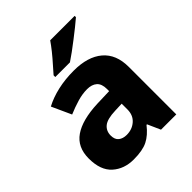

<svg xmlns="http://www.w3.org/2000/svg" viewBox="-213 -897 1039 1039"><g transform="rotate(-45 306.5 -378.0)"><path d="M318 -560Q425 -560 484 -510Q543 -460 543 -364V0H426L393 -74H389Q354 -29 315 -9.5Q276 10 208 10Q135 10 87 -33Q39 -76 39 -166Q39 -253 100.5 -295.5Q162 -338 281 -343L375 -346V-362Q375 -402 354.5 -420Q334 -438 298 -438Q262 -438 223 -426.5Q184 -415 144 -398L93 -510Q138 -534 195 -547Q252 -560 318 -560ZM324 -248Q261 -246 236 -225.5Q211 -205 211 -170Q211 -139 229 -125Q247 -111 275 -111Q317 -111 346 -136.5Q375 -162 375 -206V-250ZM531 -756Q515 -742 490 -722Q465 -702 436.5 -680Q408 -658 381.5 -638.5Q355 -619 335 -606H223V-619Q239 -638 262 -663.5Q285 -689 307 -716.5Q329 -744 344 -766H531Z"/></g></svg>

Font: Noto Sans Sinhala ExtraBold
Style: Regular
Weight: 800
Designer: Jelle Bosma - Monotype Design Team
Foundry: Monotype Imaging Inc.
Version: Version 2.006; ttfautohint (v1.8.4.7-5d5b)